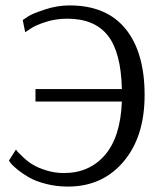

<svg xmlns="http://www.w3.org/2000/svg" viewBox="-20 -679 601 709"><path d="M231 10Q188 10 149.5 0Q111 -10 87 -24Q63 -38 45.5 -52Q28 -66 20 -76L13 -86L39 -127Q41 -123 46 -117.5Q51 -112 67 -97Q83 -82 102 -70.5Q121 -59 152 -49.5Q183 -40 216 -40Q310 -40 367.5 -106.5Q425 -173 430 -304H111V-350H430Q427 -486 378 -548Q329 -610 228 -610Q186 -610 147.5 -597.5Q109 -585 91 -572L73 -560L64 -605Q72 -611 86.5 -620Q101 -629 146 -644Q191 -659 237 -659Q373 -659 443.5 -572.5Q514 -486 514 -328Q514 -174 436 -82Q358 10 231 10Z"/></svg>

Font: Arsenal
Style: Regular
Weight: 400
Designer: Andrij Shevchenko
Foundry: Stairsfor
Version: Version 2.001;PS 002.001;hotconv 1.0.88;makeotf.lib2.5.64775